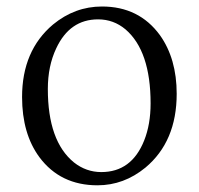

<svg xmlns="http://www.w3.org/2000/svg" viewBox="-20 -548 602 582"><path d="M275.4 13.7Q163.1 13.7 99.6 -71.3Q46.9 -142.6 46.9 -253.9Q46.9 -394.5 140.6 -473.6Q207 -528.3 289.1 -528.3Q401.4 -528.3 464.8 -441.4Q515.6 -370.1 515.6 -263.7Q515.6 -119.1 420.9 -40Q355.5 13.7 275.4 13.7ZM287.1 -26.4Q378.9 -26.4 417 -122.1Q436.5 -170.9 436.5 -234.4Q436.5 -393.6 360.4 -459Q324.2 -489.3 277.3 -489.3Q191.4 -489.3 150.4 -401.4Q125 -347.7 125 -278.3Q125 -120.1 204.1 -55.7Q241.2 -26.4 287.1 -26.4Z"/></svg>

Font: GenYoMin JP Regular
Style: Regular
Weight: 400
Version: Version 1.001;PS 1;hotconv 16.6.51;makeotf.lib2.5.65220 DEVE